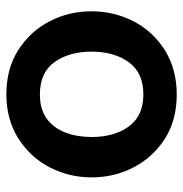

<svg xmlns="http://www.w3.org/2000/svg" viewBox="-6 -560 576 604"><g transform="rotate(-90 282.0 -258.0)"><path d="M287 10Q206 10 147.8 -27.2Q89.5 -64.5 57.8 -125.2Q26 -186 26 -258Q26 -328 57.5 -389.5Q89 -451 151 -490Q210 -526 287 -526Q367.5 -526 426.2 -488.8Q485 -451.5 516.8 -390.5Q548.5 -329.5 548.5 -258Q548.5 -187.5 517 -126Q485.5 -64.5 424 -26Q364 10 287 10ZM287 -95Q355 -95 388.2 -140.8Q421.5 -186.5 421.5 -258Q421.5 -329 388.5 -374.8Q355.5 -420.5 287 -420.5Q240 -420.5 210.5 -398.8Q181 -377 167 -340Q153 -303 153 -258Q153 -186.5 186.2 -140.8Q219.5 -95 287 -95Z"/></g></svg>

Font: Acari Sans
Style: Bold
Weight: 700
Designer: Alfredo Marco Pradil and Stefan Peev (font) & Cristiano Sobral (main changes)
Foundry: Alfredo Marco Pradil and Stefan Peev (font) & Cristiano Sobral (main changes)
Version: Version 1.063; ttfautohint (v1.8.3)